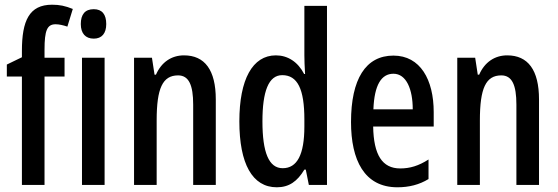

<svg xmlns="http://www.w3.org/2000/svg" viewBox="-20 -785 2368 815"><path d="M254 -460V-540H169V-574C169 -656 180 -682 216 -682C231 -682 248 -678 266 -672L289 -747C257 -760 233 -765 201 -765C104 -765 73 -697 73 -569V-542L9 -511V-460H73V0H169V-460Z M378 -746C341 -746 323 -724 323 -683C323 -643 343 -621 378 -621C412 -621 431 -643 431 -683C431 -723 414 -746 378 -746ZM424 -540H328V0H424Z M761 -550C708 -550 665 -521 642 -468H636L625 -540H549V0H645V-274C645 -410 670 -465 736 -465C782 -465 800 -423 800 -341V0H896V-363C896 -488 849 -550 761 -550Z M1155 10C1207 10 1242 -15 1272 -65H1278L1291 0H1368V-760H1272V-550C1272 -529 1273 -504 1275 -471H1271C1244 -523 1201 -550 1151 -550C1052 -550 996 -448 996 -270C996 -90 1051 10 1155 10ZM1180 -71C1121 -71 1094 -138 1094 -270C1094 -397 1120 -466 1178 -466C1243 -466 1272 -407 1272 -278V-248C1272 -128 1241 -71 1180 -71Z M1650 -549C1532 -549 1470 -449 1470 -267C1470 -106 1526 10 1667 10C1716 10 1760 -1 1799 -25V-108C1757 -81 1720 -70 1679 -70C1602 -70 1566 -128 1564 -248H1821V-309C1821 -447 1764 -549 1650 -549ZM1650 -472C1705 -472 1732 -406 1732 -321H1565C1569 -425 1599 -472 1650 -472Z M2133 -550C2080 -550 2037 -521 2014 -468H2008L1997 -540H1921V0H2017V-274C2017 -410 2042 -465 2108 -465C2154 -465 2172 -423 2172 -341V0H2268V-363C2268 -488 2221 -550 2133 -550Z"/></svg>

Font: Noto Sans Khmer ExtraCondensed Medium
Style: Regular
Weight: 500
Width: 2
Designer: Danh Hong and the Monotype Design Team
Foundry: Monotype Imaging Inc.
Version: Version 2.004